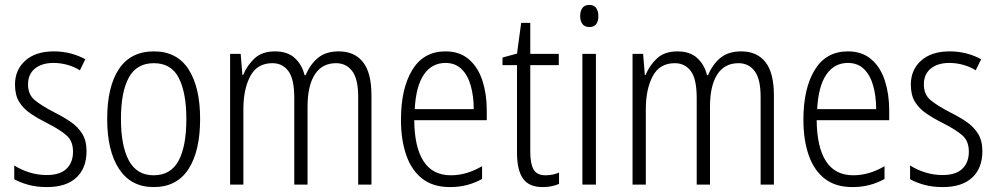

<svg xmlns="http://www.w3.org/2000/svg" viewBox="-20 -751 4052 781"><path d="M332 -136Q332 -67 290.5 -28.5Q249 10 171 10Q128 10 94.5 0.5Q61 -9 38 -22V-78Q64 -61 98.5 -50Q133 -39 170 -39Q224 -39 250.5 -64.5Q277 -90 277 -134Q277 -177 251 -200Q225 -223 172 -250Q134 -269 104.5 -289Q75 -309 58 -336.5Q41 -364 41 -407Q41 -467 83 -504.5Q125 -542 199 -542Q235 -542 267.5 -533.5Q300 -525 327 -510L305 -465Q283 -479 255 -487Q227 -495 198 -495Q150 -495 122 -472Q94 -449 94 -408Q94 -367 120.5 -344.5Q147 -322 201 -294Q239 -275 268 -255Q297 -235 314.5 -207Q332 -179 332 -136Z M794 -267Q794 -136 746.5 -63Q699 10 605 10Q513 10 464.5 -63.5Q416 -137 416 -267Q416 -399 464 -470.5Q512 -542 606 -542Q700 -542 747 -469Q794 -396 794 -267ZM472 -267Q472 -157 504.5 -97.5Q537 -38 605 -38Q674 -38 706 -96.5Q738 -155 738 -267Q738 -373 707.5 -433.5Q677 -494 606 -494Q536 -494 504 -435.5Q472 -377 472 -267Z M1358 -542Q1422 -542 1456.5 -498.5Q1491 -455 1491 -363V0H1437V-357Q1437 -430 1412.5 -462Q1388 -494 1347 -494Q1290 -494 1260.5 -448Q1231 -402 1231 -316V0H1177V-352Q1177 -430 1153 -462Q1129 -494 1088 -494Q1026 -494 998 -441Q970 -388 970 -307V0H916V-532H959L966 -446H969Q985 -485 1015.5 -513.5Q1046 -542 1099 -542Q1150 -542 1179.5 -514.5Q1209 -487 1219 -445H1223Q1242 -490 1274 -516Q1306 -542 1358 -542Z M1792 -542Q1850 -542 1887.5 -509.5Q1925 -477 1942.5 -422.5Q1960 -368 1960 -303V-262H1665Q1666 -152 1703 -95Q1740 -38 1814 -38Q1878 -38 1941 -75V-23Q1912 -7 1880 1.5Q1848 10 1810 10Q1742 10 1698 -24Q1654 -58 1632.5 -120Q1611 -182 1611 -264Q1611 -391 1657 -466.5Q1703 -542 1792 -542ZM1792 -495Q1737 -495 1704.5 -448Q1672 -401 1667 -307H1907Q1907 -359 1895 -402Q1883 -445 1857.5 -470Q1832 -495 1792 -495Z M2199 -38Q2214 -38 2228.5 -41Q2243 -44 2254 -49V-3Q2241 3 2224 6.5Q2207 10 2187 10Q2132 10 2107.5 -24.5Q2083 -59 2083 -130V-486H2024V-517L2083 -533L2100 -658H2137V-532H2253V-486H2137V-133Q2137 -85 2150.5 -61.5Q2164 -38 2199 -38Z M2377 -731Q2396 -731 2405 -718.5Q2414 -706 2414 -686Q2414 -641 2377 -641Q2359 -641 2349.5 -653Q2340 -665 2340 -686Q2340 -706 2349 -718.5Q2358 -731 2377 -731ZM2404 -532V0H2349V-532Z M2995 -542Q3059 -542 3093.5 -498.5Q3128 -455 3128 -363V0H3074V-357Q3074 -430 3049.5 -462Q3025 -494 2984 -494Q2927 -494 2897.5 -448Q2868 -402 2868 -316V0H2814V-352Q2814 -430 2790 -462Q2766 -494 2725 -494Q2663 -494 2635 -441Q2607 -388 2607 -307V0H2553V-532H2596L2603 -446H2606Q2622 -485 2652.5 -513.5Q2683 -542 2736 -542Q2787 -542 2816.5 -514.5Q2846 -487 2856 -445H2860Q2879 -490 2911 -516Q2943 -542 2995 -542Z M3429 -542Q3487 -542 3524.5 -509.5Q3562 -477 3579.5 -422.5Q3597 -368 3597 -303V-262H3302Q3303 -152 3340 -95Q3377 -38 3451 -38Q3515 -38 3578 -75V-23Q3549 -7 3517 1.5Q3485 10 3447 10Q3379 10 3335 -24Q3291 -58 3269.5 -120Q3248 -182 3248 -264Q3248 -391 3294 -466.5Q3340 -542 3429 -542ZM3429 -495Q3374 -495 3341.5 -448Q3309 -401 3304 -307H3544Q3544 -359 3532 -402Q3520 -445 3494.5 -470Q3469 -495 3429 -495Z M3976 -136Q3976 -67 3934.5 -28.5Q3893 10 3815 10Q3772 10 3738.5 0.5Q3705 -9 3682 -22V-78Q3708 -61 3742.5 -50Q3777 -39 3814 -39Q3868 -39 3894.5 -64.5Q3921 -90 3921 -134Q3921 -177 3895 -200Q3869 -223 3816 -250Q3778 -269 3748.5 -289Q3719 -309 3702 -336.5Q3685 -364 3685 -407Q3685 -467 3727 -504.5Q3769 -542 3843 -542Q3879 -542 3911.5 -533.5Q3944 -525 3971 -510L3949 -465Q3927 -479 3899 -487Q3871 -495 3842 -495Q3794 -495 3766 -472Q3738 -449 3738 -408Q3738 -367 3764.5 -344.5Q3791 -322 3845 -294Q3883 -275 3912 -255Q3941 -235 3958.5 -207Q3976 -179 3976 -136Z"/></svg>

Font: Noto Sans Myanmar UI Condensed Light
Style: Regular
Weight: 300
Width: 3
Designer: Monotype Design Team
Foundry: Monotype Imaging Inc.
Version: Version 2.103; ttfautohint (v1.8.4.7-5d5b)